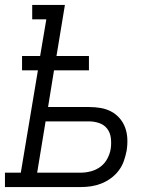

<svg xmlns="http://www.w3.org/2000/svg" viewBox="-33 -755 653 775"><path d="M-13 0V-58H51L120 -471H56V-529H129L154 -677H97V-735H229L195 -529H326V-471H185L161 -323H327Q351 -323 374 -319Q397 -315 416.5 -304.5Q436 -294 450.5 -277Q465 -260 472.5 -239Q480 -218 481 -194Q482 -170 478 -146Q474 -126 467 -105.5Q460 -85 446.5 -67Q433 -49 414.5 -35.5Q396 -22 375.5 -14Q355 -6 334.5 -3Q314 0 293 0ZM117 -58H293Q313 -58 334 -63.5Q355 -69 372.5 -82Q390 -95 400.5 -115Q411 -135 414 -155Q417 -176 414.5 -197.5Q412 -219 400 -235Q388 -251 368 -258Q348 -265 327 -265H151Z"/></svg>

Font: Iosevka Etoile Light Oblique
Style: Regular
Weight: 300
Italic angle: -9°
Designer: Belleve Invis
Foundry: Belleve Invis
Version: Version 15.5.2; ttfautohint (v1.8.4)